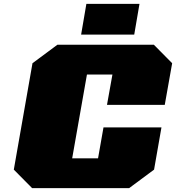

<svg xmlns="http://www.w3.org/2000/svg" viewBox="-20 -967 905 987"><path d="M397 -789 424 -947H697L670 -789ZM145 0 51 -95 147 -642 275 -737H771L865 -642L827 -428H530L558 -584H427L351 -153H484L512 -312H810L772 -95L644 0Z"/></svg>

Font: Tomorrow ExtraBold
Style: Italic
Weight: 800
Italic angle: -10°
Designer: Tony de Marco, Monica Rizzolli
Foundry: Just in Type
Version: Version 2.002